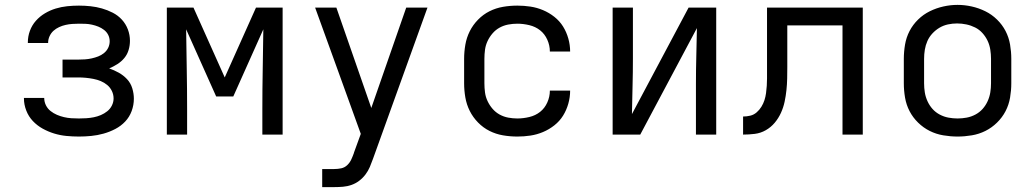

<svg xmlns="http://www.w3.org/2000/svg" viewBox="-20 -551 4240 786"><path d="M303 8Q277 8 251.5 5.5Q226 3 201.5 -4.5Q177 -12 154.5 -24.5Q132 -37 114.5 -55.5Q97 -74 87.5 -98.5Q78 -123 78 -148Q78 -149 78 -149Q78 -149 78 -150H161Q161 -150 161 -150Q161 -150 161 -150Q161 -150 161 -150Q161 -150 161 -150Q161 -134 168 -120Q175 -106 187 -96.5Q199 -87 213 -81Q227 -75 242 -71.5Q257 -68 272 -67Q287 -66 303 -66Q318 -66 333.5 -67Q349 -68 364 -71Q379 -74 393 -80Q407 -86 419 -95.5Q431 -105 438 -119Q445 -133 445 -148Q445 -164 438 -178.5Q431 -193 419 -203Q407 -213 392.5 -219Q378 -225 362.5 -228Q347 -231 331.5 -232.5Q316 -234 300 -234H236V-307H300Q314 -307 328 -308Q342 -309 355.5 -312Q369 -315 382 -320Q395 -325 406 -334Q417 -343 423 -355.5Q429 -368 429 -382Q429 -396 423 -408Q417 -420 406 -428.5Q395 -437 382.5 -442Q370 -447 356.5 -450Q343 -453 329.5 -453.5Q316 -454 303 -454Q289 -454 275.5 -453Q262 -452 248.5 -449Q235 -446 222 -440Q209 -434 199 -425Q189 -416 183 -403Q177 -390 177 -376Q177 -376 177 -375.5Q177 -375 177 -375H94Q94 -376 94 -376.5Q94 -377 94 -378Q94 -402 102.5 -425Q111 -448 127 -466Q143 -484 164 -496.5Q185 -509 208 -516Q231 -523 255 -525.5Q279 -528 303 -528Q327 -528 350.5 -525.5Q374 -523 397 -516.5Q420 -510 441.5 -499Q463 -488 479 -470.5Q495 -453 503.5 -430.5Q512 -408 512 -384Q512 -365 506.5 -346.5Q501 -328 489 -313.5Q477 -299 460.5 -288.5Q444 -278 427 -271Q447 -264 466 -253.5Q485 -243 500 -227Q515 -211 521.5 -189.5Q528 -168 528 -147Q528 -121 519 -96.5Q510 -72 492.5 -53.5Q475 -35 452 -23Q429 -11 404 -4Q379 3 353.5 5.5Q328 8 303 8Z M663 0V-520H772L900 -234L1028 -520H1137V0H1054V-104Q1054 -186 1055.5 -267.5Q1057 -349 1058 -431L935 -156H865L742 -431Q743 -349 744.5 -267.5Q746 -186 746 -104V0Z M1299 215V141H1348Q1363 141 1377 138Q1391 135 1401.5 125Q1412 115 1418 102Q1424 89 1429 75Q1429 74 1429 74Q1429 74 1429 74L1457 -3L1358 -277L1270 -520H1357L1500 -109L1643 -520H1730L1507 99Q1501 116 1494 132.5Q1487 149 1476 163.5Q1465 178 1450.5 189Q1436 200 1419 206Q1402 212 1384 213.5Q1366 215 1348 215Z M2098 8Q2068 8 2039 3Q2010 -2 1984 -15Q1958 -28 1937 -49.5Q1916 -71 1903 -97Q1890 -123 1885 -152Q1880 -181 1880 -210V-310Q1880 -339 1885 -368Q1890 -397 1903 -423Q1916 -449 1937 -470.5Q1958 -492 1984 -505Q2010 -518 2039 -523Q2068 -528 2098 -528Q2125 -528 2151.5 -524Q2178 -520 2203 -509.5Q2228 -499 2249.5 -482Q2271 -465 2285 -442.5Q2299 -420 2306.5 -393.5Q2314 -367 2314 -340Q2314 -340 2314 -340Q2314 -340 2314 -340H2231Q2231 -340 2231 -340Q2231 -340 2231 -340Q2231 -365 2220.5 -388.5Q2210 -412 2191 -427Q2172 -442 2147 -448Q2122 -454 2098 -454Q2079 -454 2060.5 -450.5Q2042 -447 2025.5 -438Q2009 -429 1996.5 -414.5Q1984 -400 1976 -383Q1968 -366 1965.5 -347.5Q1963 -329 1963 -310V-210Q1963 -191 1965.5 -172.5Q1968 -154 1976 -137Q1984 -120 1996.5 -105.5Q2009 -91 2025.5 -82Q2042 -73 2060.5 -69.5Q2079 -66 2098 -66Q2122 -66 2147 -72Q2172 -78 2191 -93Q2210 -108 2220.5 -131.5Q2231 -155 2231 -180Q2231 -180 2231 -180Q2231 -180 2231 -180H2314Q2314 -180 2314 -180Q2314 -180 2314 -180Q2314 -153 2306.5 -126.5Q2299 -100 2285 -77.5Q2271 -55 2249.5 -38Q2228 -21 2203 -10.5Q2178 0 2151.5 4Q2125 8 2098 8Z M2488 0V-520H2571V-312Q2571 -255 2569.5 -198Q2568 -141 2567 -84L2799 -520H2912V0H2829V-208Q2829 -265 2830.5 -322Q2832 -379 2833 -436L2601 0Z M3022 0V-74Q3037 -74 3051.5 -77.5Q3066 -81 3077.5 -91Q3089 -101 3097 -114Q3105 -127 3109.5 -141Q3114 -155 3116 -170Q3118 -185 3119 -200Q3120 -215 3120 -230Q3120 -245 3120 -260Q3120 -265 3120 -270.5Q3120 -276 3120 -281V-520H3512V0H3429V-447H3203V-279Q3203 -279 3203 -278.5Q3203 -278 3203 -278V-277Q3203 -254 3202.5 -230Q3202 -206 3199.5 -182Q3197 -158 3192 -134.5Q3187 -111 3177 -89Q3167 -67 3151.5 -48.5Q3136 -30 3115 -18Q3094 -6 3070 -3Q3046 0 3022 0Z M3900 8Q3871 8 3841.5 3Q3812 -2 3786 -15Q3760 -28 3738.5 -49Q3717 -70 3703.5 -96Q3690 -122 3685 -151.5Q3680 -181 3680 -210V-310Q3680 -339 3685 -368.5Q3690 -398 3703.5 -424Q3717 -450 3738.5 -471Q3760 -492 3786.5 -505Q3813 -518 3842 -524.5Q3871 -531 3900 -531Q3929 -531 3958 -524.5Q3987 -518 4013.5 -505Q4040 -492 4061.5 -471Q4083 -450 4096.5 -424Q4110 -398 4115 -368.5Q4120 -339 4120 -310V-210Q4120 -181 4115 -151.5Q4110 -122 4096.5 -96Q4083 -70 4061.5 -49Q4040 -28 4014 -15Q3988 -2 3958.5 3Q3929 8 3900 8ZM3900 -66Q3919 -66 3937.5 -69.5Q3956 -73 3973 -82Q3990 -91 4002.5 -105Q4015 -119 4023 -136.5Q4031 -154 4034 -172.5Q4037 -191 4037 -210V-310Q4037 -329 4034 -348Q4031 -367 4023 -384Q4015 -401 4002 -415.5Q3989 -430 3972 -438.5Q3955 -447 3936 -451Q3917 -455 3898 -455Q3879 -455 3860.5 -451Q3842 -447 3826 -437.5Q3810 -428 3797 -414Q3784 -400 3776.5 -383Q3769 -366 3766 -347.5Q3763 -329 3763 -310V-210Q3763 -191 3766 -172.5Q3769 -154 3777 -136.5Q3785 -119 3797.5 -105Q3810 -91 3827 -82Q3844 -73 3862.5 -69.5Q3881 -66 3900 -66Z"/></svg>

Font: Iosevka Meiseki Sans
Style: Regular
Weight: 400
Monospace: yes
Designer: Belleve Invis
Foundry: Belleve Invis
Version: Version 11.2.6; ttfautohint (v1.8.4)